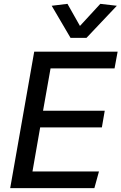

<svg xmlns="http://www.w3.org/2000/svg" viewBox="-20 -979 632 999"><path d="M149 -87H495L471 0H33L158 -710H592L576 -623H243L204 -403H525L510 -316H189ZM347 -782 249 -949 331 -959 396 -844 502 -959 588 -949 430 -782Z"/></svg>

Font: Livvic Medium
Style: Italic
Weight: 500
Italic angle: -10°
Designer: Jacques Le Bailly, Baron von Fonthausen
Version: Version 1.001; ttfautohint (v1.8.2)